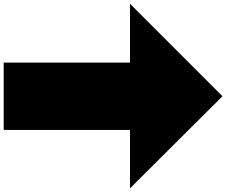

<svg xmlns="http://www.w3.org/2000/svg" viewBox="-20 -821 1225 1040"><path d="M0 -481.9H684.1V-800.8L1185.1 -299.8L684.1 199.2V-117.2H0Z"/></svg>

Font: Web Symbols
Style: Regular
Weight: 400
Designer: Igor Kiselev
Foundry: Just Be Nice studio
Version: Version 1.000;PS 001.001;hotconv 1.0.56